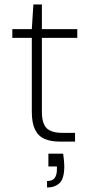

<svg xmlns="http://www.w3.org/2000/svg" viewBox="-20 -632 401 857"><path d="M246 0Q207 0 179 -12Q151 -24 136.5 -53.5Q122 -83 122 -133V-463H35V-502H122L129 -612H167V-502H325V-463H167V-134Q167 -81 188 -60Q209 -39 259 -39H315V0ZM190 205V176Q214 176 224 162.5Q234 149 234 124V111H196V54H262Q264 69 265.5 83.5Q267 98 267 109Q267 166 245.5 185.5Q224 205 190 205Z"/></svg>

Font: DM Sans 16pt ExtraLight
Style: Regular
Weight: 250
Version: Version 4.004;gftools[0.9.30]